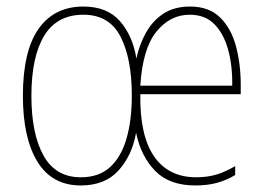

<svg xmlns="http://www.w3.org/2000/svg" viewBox="-20 -557 808 587"><path d="M561 -537Q619 -537 653 -503.5Q687 -470 701.5 -415.5Q716 -361 716 -298V-269H409Q407 -143 451 -79Q495 -15 580 -15Q612 -15 639 -22.5Q666 -30 699 -49V-22Q673 -6 643.5 2Q614 10 577 10Q498 10 454.5 -34.5Q411 -79 396 -151Q384 -82 342.5 -36Q301 10 227 10Q139 10 94.5 -62.5Q50 -135 50 -264Q50 -401 98 -469Q146 -537 235 -537Q308 -537 347 -492Q386 -447 397 -378Q406 -421 426.5 -457.5Q447 -494 480 -515.5Q513 -537 561 -537ZM235 -512Q154 -512 115 -447.5Q76 -383 76 -264Q76 -148 113 -81.5Q150 -15 227 -15Q283 -15 317 -46.5Q351 -78 367 -134Q383 -190 383 -265Q383 -378 348.5 -445Q314 -512 235 -512ZM560 -512Q500 -512 458 -460Q416 -408 409 -295H690Q691 -356 677.5 -405Q664 -454 635.5 -483Q607 -512 560 -512Z"/></svg>

Font: Noto Sans Devanagari UI Condensed Thin
Style: Regular
Weight: 100
Width: 3
Designer: Jelle Bosma - Monotype Design Team
Foundry: Monotype Imaging Inc.
Version: Version 2.004; ttfautohint (v1.8.4.7-5d5b)